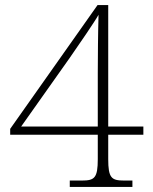

<svg xmlns="http://www.w3.org/2000/svg" viewBox="-20 -734 599 754"><path d="M254 0H500V-25H467C418 -25 405 -35 405 -109V-205H543V-237H405V-714H363L20 -228V-205H364V-109C364 -35 351 -25 302 -25H254ZM63 -237 254 -507C287 -554 354 -652 367 -676C365 -614 364 -504 364 -446V-237Z"/></svg>

Font: Noto Serif Ethiopic ExtraLight
Style: Regular
Weight: 200
Designer: Monotype Design Team
Foundry: Monotype Imaging Inc.
Version: Version 2.102